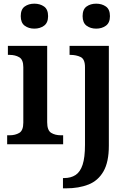

<svg xmlns="http://www.w3.org/2000/svg" viewBox="-20 -786 708 1046"><path d="M167 -630Q136 -630 114.5 -646Q93 -662 93 -698Q93 -735 114.5 -750.5Q136 -766 167 -766Q198 -766 220 -750.5Q242 -735 242 -698Q242 -662 220 -646Q198 -630 167 -630ZM19 0V-49H32Q63 -49 85 -62Q107 -75 107 -118V-420Q107 -461 85 -474Q63 -487 32 -487H23V-536H237V-120Q237 -76 258.5 -62.5Q280 -49 312 -49H324V0ZM504 -630Q473 -630 451.5 -646Q430 -662 430 -698Q430 -735 451.5 -750.5Q473 -766 504 -766Q535 -766 557 -750.5Q579 -735 579 -698Q579 -662 557 -646Q535 -630 504 -630ZM323 240V184H330Q366 184 391.5 167.5Q417 151 430 111.5Q443 72 443 3V-420Q443 -464 419 -475.5Q395 -487 363 -487H359V-536H573V8Q573 97 543.5 148Q514 199 461.5 219.5Q409 240 341 240Z"/></svg>

Font: Noto Serif Malayalam SemiBold
Style: Regular
Weight: 600
Designer: Indian type Foundry, Jelle Bosma, Monotype Design Team
Foundry: Monotype Imaging Inc.
Version: Version 2.104; ttfautohint (v1.8.4.7-5d5b)